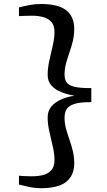

<svg xmlns="http://www.w3.org/2000/svg" viewBox="-20 -826 547 983"><path d="M189.5 137.5Q159.5 137.5 133 132Q106.5 126.5 77 119V73.5Q82.5 74.5 96.5 75.2Q110.5 76 125 76.2Q139.5 76.5 145.5 76.5Q175 76.5 200.8 70Q226.5 63.5 242.8 45.2Q259 27 259 -7Q259 -38.5 250.2 -75.8Q241.5 -113 232.8 -151.8Q224 -190.5 224 -225.5Q224 -259 244 -281.8Q264 -304.5 295.5 -317.8Q327 -331 361.5 -336Q327 -341.5 295.5 -353.8Q264 -366 244 -387.5Q224 -409 224 -442.5Q224 -477.5 232.8 -516.8Q241.5 -556 250.2 -593.8Q259 -631.5 259 -662.5Q259 -696 242.8 -714Q226.5 -732 200.5 -738.8Q174.5 -745.5 146 -745.5Q140.5 -745.5 126 -745.2Q111.5 -745 97 -744.5Q82.5 -744 77 -743.5V-788Q106.5 -795.5 133 -800.5Q159.5 -805.5 189.5 -805.5Q279 -805.5 319.5 -773Q360 -740.5 360 -678.5Q360 -644 352.5 -614Q345 -584 335.2 -556.2Q325.5 -528.5 318 -501Q310.5 -473.5 310.5 -444Q310.5 -420.5 320.5 -405Q330.5 -389.5 359.8 -382Q389 -374.5 447.5 -375V-303Q389 -303.5 359.8 -293.5Q330.5 -283.5 320.5 -265.8Q310.5 -248 310.5 -224Q310.5 -195 318 -167.5Q325.5 -140 335.2 -112.2Q345 -84.5 352.5 -54.5Q360 -24.5 360 10.5Q360 71.5 319.5 104.5Q279 137.5 189.5 137.5Z"/></svg>

Font: Merriweather 24pt SemiCondensed
Style: Regular
Weight: 400
Width: 4
Designer: Eben Sorkin
Foundry: Eben Sorkin
Version: Version 2.100